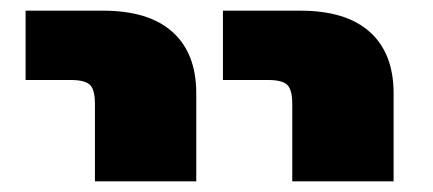

<svg xmlns="http://www.w3.org/2000/svg" viewBox="-20 -540 811 360"><path d="M398 -390V-520H543Q629 -520 673.5 -480Q718 -440 718 -365V-200H528V-345Q528 -372 518.5 -381Q509 -390 483 -390ZM28 -390V-520H173Q259 -520 303.5 -480Q348 -440 348 -365V-200H158V-345Q158 -372 148.5 -381Q139 -390 113 -390Z"/></svg>

Font: Mplus 1p Black
Style: Regular
Weight: 900
Version: Version 1.061